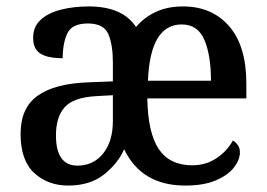

<svg xmlns="http://www.w3.org/2000/svg" viewBox="-20 -567 829 597"><path d="M192 10Q129 10 86.5 -29Q44 -68 44 -151Q44 -231 96.5 -269Q149 -307 254 -311L331 -314V-373Q331 -427 317 -460.5Q303 -494 253 -494Q204 -494 189.5 -463.5Q175 -433 175 -386Q128 -386 105.5 -400.5Q83 -415 83 -449Q83 -484 106.5 -505.5Q130 -527 169.5 -537Q209 -547 256 -547Q361 -547 403 -483Q428 -513 464.5 -530Q501 -547 549 -547Q639 -547 692.5 -485.5Q746 -424 746 -307V-261H438Q440 -153 474 -103Q508 -53 578 -53Q620 -53 653 -75Q686 -97 704 -130Q712 -126 719 -116.5Q726 -107 726 -93Q726 -71 708 -47Q690 -23 652 -6.5Q614 10 556 10Q420 10 366 -103Q347 -59 303.5 -24.5Q260 10 192 10ZM636 -316Q636 -395 615.5 -443Q595 -491 545 -491Q447 -491 440 -316ZM221 -52Q270 -52 300.5 -89.5Q331 -127 331 -191V-271L278 -268Q208 -264 181 -233.5Q154 -203 154 -146Q154 -52 221 -52Z"/></svg>

Font: Noto Serif Sinhala SemiCondensed Medium
Style: Regular
Weight: 500
Width: 4
Designer: Jelle Bosma - Monotype Design Team
Foundry: Monotype Imaging Inc.
Version: Version 2.007; ttfautohint (v1.8.4.7-5d5b)